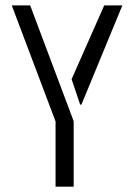

<svg xmlns="http://www.w3.org/2000/svg" viewBox="-20 -704 506 724"><path d="M24.4 -683.6H93.8L257.8 -247.1V0H189.5V-246.1ZM250 -405.3 373 -683.6H441.4L287.1 -309.6H282.2Z"/></svg>

Font: Post No Bills Colombo
Style: Medium
Weight: 600
Designer: Kosala Senevirathne, Siva Puranthara, Lasantha Premarathna, Tharique Azeez
Foundry: Mooniak
Version: Version 1.220 ; ttfautohint (v1.5)